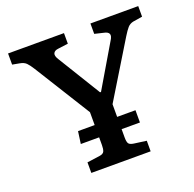

<svg xmlns="http://www.w3.org/2000/svg" viewBox="-124 -827 966 955"><g transform="rotate(-20 359.5 -350.0)"><path d="M201 0V-56L267 -65Q288 -68 293 -79.5Q298 -91 298 -112V-153H201L210 -218H298V-286L113 -583Q98 -607 86.5 -618.5Q75 -630 53 -634L15 -641V-700H311V-644L258 -637Q238 -635 232 -622.5Q226 -610 241 -587L379 -362H384L514 -582Q530 -606 524.5 -618Q519 -630 497 -634L451 -645V-700H704V-644L654 -636Q636 -632 624.5 -619Q613 -606 597 -580L417 -285V-218H514V-153H417V-109Q417 -87 422.5 -77.5Q428 -68 449 -65L515 -56V0Z"/></g></svg>

Font: Literata 12pt Medium
Style: Regular
Weight: 500
Designer: Latin by Veronika Burian and Jose Scaglione. Greek by Irene Vlachou. Cyrillic by Vera Evstafieva.
Foundry: TypeTogether
Version: Version 3.002